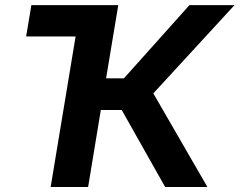

<svg xmlns="http://www.w3.org/2000/svg" viewBox="-20 -748 958 768"><path d="M375 -727.5 354 -602.1H84.5L105.5 -727.5ZM182.6 0 303.2 -727.5H453.1L404.3 -434.6H475.6L737.8 -727.5H918L593.3 -374.5L809.6 0H640.6L466.8 -308.1H383.3L332.5 0Z"/></svg>

Font: Inter 24pt
Style: Bold Italic
Weight: 700
Italic angle: -9.3988°
Version: Version 4.001;git-66647c0bb